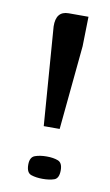

<svg xmlns="http://www.w3.org/2000/svg" viewBox="-66 -543 334 582"><g transform="rotate(10 101.5 -252.0)"><path d="M83 -156 60 -459Q59 -506 98 -506H159L157 -415L132 -156ZM57 -33Q57 -56 72 -61.5Q87 -67 108 -67Q129 -67 143 -61.5Q157 -56 157 -33Q157 -8 142.5 -3Q128 2 107 2Q87 2 72 -3Q57 -8 57 -33Z"/></g></svg>

Font: Genos Medium
Style: Regular
Weight: 500
Designer: Robert E. Leuschke
Foundry: Robert E. Leuschke
Version: Version 1.010; ttfautohint (v1.8.3)